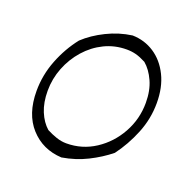

<svg xmlns="http://www.w3.org/2000/svg" viewBox="-99 -613 722 721"><g transform="rotate(20 262.0 -252.0)"><path d="M218 9Q142 5 93.5 -48.5Q45 -102 45 -194Q45 -258 68.5 -318Q92 -378 130 -426Q164 -458 212.5 -482Q261 -506 313 -513Q361 -512 400 -486.5Q439 -461 462 -414.5Q485 -368 485 -305Q485 -242 461 -183Q437 -124 401 -76Q364 -46 318 -23Q272 0 218 9ZM217 -47Q280 -47 332 -81Q384 -115 415 -171Q446 -227 446 -292Q446 -341 429.5 -377.5Q413 -414 388 -435Q365 -447 347.5 -451.5Q330 -456 311 -456Q263 -456 222 -436Q181 -416 150 -381Q119 -346 101.5 -301.5Q84 -257 84 -209Q84 -162 98.5 -127Q113 -92 137 -71Q156 -61 176.5 -54Q197 -47 217 -47Z"/></g></svg>

Font: Labrada Lght
Style: Italic
Weight: 300
Italic angle: -7°
Designer: Mercedes Jáuregui
Foundry: Omnibus-Type Team
Version: Version 1.000; ttfautohint (v1.8.4.7-5d5b)